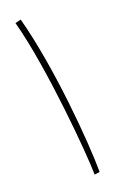

<svg xmlns="http://www.w3.org/2000/svg" viewBox="-135 -715 480 757"><g transform="rotate(-20 105.5 -337.0)"><path d="M146 -3C146 -127 118 -456 59 -674L35 -668C92 -458 124 -73 124 0Z"/></g></svg>

Font: Noto Sans Arabic UI XCn Th
Style: Regular
Weight: 100
Width: 2
Designer: Monotype Design Team, Nadine Chahine and Nizar Qandah
Foundry: Monotype Imaging Inc.
Version: Version 2.010